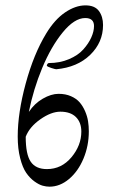

<svg xmlns="http://www.w3.org/2000/svg" viewBox="-20 -699 440 725"><path d="M192.4 -437.5Q189 -437.5 174.3 -442.1Q159.7 -446.8 157.2 -450.2Q155.8 -451.7 158.4 -456.3Q161.1 -460.9 164.1 -460.9Q206.1 -460.9 240.5 -475.6Q274.9 -490.2 294.7 -512.5Q314.5 -534.7 324.7 -557.6Q335 -580.6 335 -600.6Q335 -630.9 301.8 -630.9Q261.2 -630.9 217 -576.9Q172.9 -522.9 139.4 -442.4Q106 -361.8 88.9 -276.4Q109.9 -308.1 141.6 -326.4Q173.3 -344.7 201.2 -344.7Q227.5 -344.7 248 -335.7Q268.6 -326.7 280.8 -312.5Q293 -298.3 301.3 -279.1Q309.6 -259.8 312.5 -241.2Q315.4 -222.7 315.4 -203.1Q315.4 -148.4 295.2 -100.1Q274.9 -51.8 240.5 -22.9Q206.1 5.9 167 5.9Q154.8 5.9 141.1 2.2Q127.4 -1.5 110.1 -13.9Q92.8 -26.4 79.1 -46.1Q65.4 -65.9 56.2 -101.6Q46.9 -137.2 46.9 -183.6Q46.9 -272.5 77.1 -383.8Q107.4 -495.1 154.3 -572.3Q186.5 -625.5 225.8 -652.1Q265.1 -678.7 302.7 -678.7Q337.9 -678.7 353.5 -657.5Q369.1 -636.2 369.1 -604.5Q369.1 -539.1 320.6 -491.9Q272 -444.8 192.4 -437.5ZM157.2 -60.5Q212.4 -60.5 249.8 -105.2Q287.1 -149.9 287.1 -202.1Q287.1 -236.8 266.6 -257.1Q246.1 -277.3 208 -277.3Q173.3 -277.3 132.3 -248.5Q91.3 -219.7 77.1 -182.6Q77.1 -115.7 96.2 -88.1Q115.2 -60.5 157.2 -60.5Z"/></svg>

Font: Crimson
Style: Italic
Weight: 400
Italic angle: -11°
Version: Version 0.8